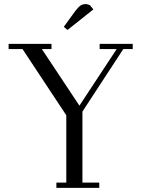

<svg xmlns="http://www.w3.org/2000/svg" viewBox="-20 -916 723 936"><path d="M22 -676.8V-702.1H231V-676.8H184.1L367.2 -400.9L548.8 -676.8H465.8V-702.1H627V-676.8H581.1L381.8 -372.1V-25.9H463.9V0H254.9V-25.9H303.2V-354L89.8 -676.8ZM291 -785.2 348.1 -863.8Q362.8 -882.3 373 -889.2Q383.3 -896 397.9 -896Q403.3 -896 408.9 -894.3Q414.6 -892.6 417 -890.6L419.9 -889.2L435.1 -870.1L309.1 -770Z"/></svg>

Font: Dehuti
Style: Book
Weight: 400
Version: Version 1.2